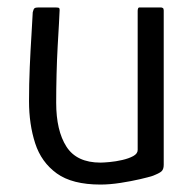

<svg xmlns="http://www.w3.org/2000/svg" viewBox="-20 -492 527 516"><path d="M250 4Q174 4 132.5 -26Q91 -56 74.5 -107Q58 -158 58 -220Q58 -266 60 -312Q62 -358 64.5 -397Q67 -436 68 -459Q70 -468 73 -470Q76 -472 84 -472H127Q135 -472 138 -471Q141 -470 140 -460Q140 -454 138.5 -429Q137 -404 135 -368Q133 -332 132 -292Q131 -252 131 -216Q131 -141 158.5 -98Q186 -55 250 -55Q258 -55 274.5 -56.5Q291 -58 308.5 -62Q326 -66 338 -72.5Q350 -79 350 -89V-463Q350 -466 351 -469Q352 -472 355 -472H412Q415 -472 417.5 -470.5Q420 -469 420 -464V-49Q420 -37 414 -31.5Q408 -26 389 -19Q380 -16 356.5 -10.5Q333 -5 304 -0.5Q275 4 250 4Z"/></svg>

Font: Glory
Style: Regular
Weight: 400
Designer: Robert Leuschke
Foundry: Robert Leuschke
Version: Version 1.011